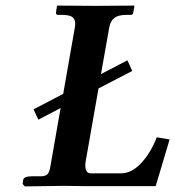

<svg xmlns="http://www.w3.org/2000/svg" viewBox="-20 -666 627 687"><path d="M436 -450.2 453.1 -412.1 332.5 -349.6 287.1 -91.8Q285.2 -80.1 285.2 -75.2Q285.2 -45.9 304.2 -45.9H414.1Q450.7 -45.9 484.6 -81.8Q518.6 -117.7 541 -174.8L586.9 -167L537.1 0H286.1L209 -1L68.8 1L61 -7.8L63 -22.9Q65.9 -35.2 95.2 -35.2H125Q143.1 -35.2 150.4 -43.2Q157.7 -51.3 161.1 -75.2L196.8 -279.3L117.2 -237.8L100.1 -274.9L206.1 -330.1L248 -568.8Q249 -572.8 249 -582Q249 -598.6 237.8 -605.7Q226.6 -612.8 201.2 -612.8H187Q180.2 -612.8 180.2 -621.1L184.1 -645L186 -646Q283.2 -645 323.2 -645L459 -646L460.9 -645L457 -621.1Q455.6 -612.8 448.2 -612.8H433.1Q403.3 -612.8 389.2 -601.8Q375 -590.8 371.1 -568.8L341.3 -400.9Z"/></svg>

Font: Linux Libertine G
Style: Bold Italic
Weight: 700
Italic angle: -11.5°
Designer: Philipp H. Poll
Foundry: Philipp H. Poll
Version: Version 4.1.0